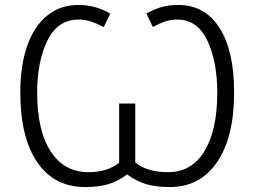

<svg xmlns="http://www.w3.org/2000/svg" viewBox="-20 -745 1028 775"><path d="M62 -372Q62 -481 90 -560.5Q118 -640 171 -682.5Q224 -725 296 -725Q366 -725 425 -690L399 -636Q365 -653 342.5 -659.5Q320 -666 297 -666Q213 -666 171.5 -581.5Q130 -497 130 -371Q130 -218 184.5 -134Q239 -50 337 -50Q413 -50 461 -88V-327H526V-89Q574 -50 659 -50Q753 -50 805 -134.5Q857 -219 857 -371Q857 -496 817 -581Q777 -666 696 -666Q670 -666 648.5 -659Q627 -652 597 -636L571 -690Q604 -709 634 -717Q664 -725 699 -725Q807 -725 866 -632.5Q925 -540 925 -372Q925 -192 856.5 -91Q788 10 665 10Q610 10 570.5 -1.5Q531 -13 493 -41Q456 -13 417 -1.5Q378 10 324 10Q198 10 130 -90.5Q62 -191 62 -372Z"/></svg>

Font: OpenSansMMV
Style: Light
Weight: 300
Foundry: Ascender Corporation
Version: Version 4.001